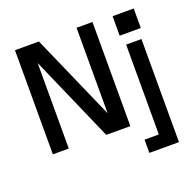

<svg xmlns="http://www.w3.org/2000/svg" viewBox="-152 -857 1227 1213"><g transform="rotate(-20 462.0 -250.0)"><path d="M73 0H180V-575L432 0H594V-700H487V-125L234 -700H73ZM649 200H848V-493H745V111H649ZM726 -560H868V-691H726Z"/></g></svg>

Font: Meta Space Medium
Style: Regular
Weight: 500
Designer: Meta Pool / Florian Karsten
Foundry: Meta Pool / Florian Karsten
Version: Version 2.000;Glyphs 3.1.1 (3137)